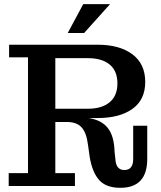

<svg xmlns="http://www.w3.org/2000/svg" viewBox="-20 -898 775 927"><path d="M307.1 -738.8 381.8 -877.9H511.2L386.2 -738.8ZM22 0V-62H115.2V-621.1H23.9V-682.1H451.2Q557.1 -682.1 619.1 -636Q681.2 -589.8 681.2 -502Q681.2 -416.5 619.4 -372.3Q557.6 -328.1 451.2 -328.1H407.2Q470.2 -318.8 500.7 -279.8Q531.2 -240.7 533.2 -165L537.1 -129.9Q540 -77.1 580.1 -77.1Q623 -77.1 623 -129.9V-291H690.9V-130.9Q690.9 8.8 561 8.8Q492.2 8.8 458.7 -28.8Q425.3 -66.4 413.1 -140.1L404.8 -199.2Q397.5 -256.8 374 -283Q350.6 -309.1 301.8 -309.1H247.1V-62H341.8V0ZM404.8 -617.2H247.1V-373H404.8Q471.7 -373 509.3 -404.3Q546.9 -435.5 546.9 -495.1Q546.9 -555.7 509.5 -586.4Q472.2 -617.2 404.8 -617.2Z"/></svg>

Font: Montagu Slab 144pt Medium
Style: Regular
Weight: 500
Designer: Florian Karsten
Foundry: Florian Karsten
Version: Version 1.000